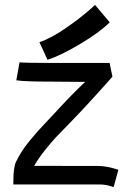

<svg xmlns="http://www.w3.org/2000/svg" viewBox="-20 -756 558 787"><path d="M141.6 -583Q189.9 -599.1 255.9 -645Q321.8 -690.9 369.6 -735.8L429.7 -664.6Q390.1 -624.5 309.6 -576.4Q229 -528.3 174.8 -510.7ZM46.9 -426.8 60.1 -500.5Q82.5 -498 195.8 -498H429.2L440.9 -441.9Q440.4 -441.4 418.5 -416.5Q396.5 -391.6 355.2 -346.4Q314 -301.3 269.5 -255.4Q229.5 -214.8 210 -194.1Q190.4 -173.3 163.8 -139.9Q137.2 -106.4 120.1 -76.2L382.8 -75.7Q417.5 -75.7 465.3 -60.1L445.8 10.7Q442.9 9.8 434.6 7.3Q426.3 4.9 423.3 4.2Q420.4 3.4 413.6 2.2Q406.7 1 399.9 0.5Q393.1 0 383.8 0H34.7V-9.8Q34.7 -69.8 45.4 -92.3Q56.2 -114.7 69.6 -135.7Q83 -156.7 102.3 -179.9Q121.6 -203.1 134.5 -217.8Q147.5 -232.4 174.6 -261Q201.7 -289.6 212.9 -301.8Q275.9 -370.6 329.1 -420.4H314Q298.8 -420.4 257.8 -420.9Q216.8 -421.4 194.3 -421.4Q81.1 -421.4 46.9 -426.8Z"/></svg>

Font: FantasqueSansM Nerd Font
Style: Regular
Weight: 400
Monospace: yes
Designer: Jany Belluz
Version: Version 1.8.0 ; ttfautohint (v1.8.2);Nerd Fonts 3.4.0